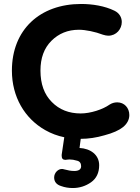

<svg xmlns="http://www.w3.org/2000/svg" viewBox="-20 -684 704 968"><path d="M600 -43C621 -60 632 -81 632 -104C632 -140 607 -168 571 -168C557 -168 544 -164 533 -157C498 -132 436 -112 387 -112C328 -112 279 -131 241 -170C203 -208 184 -261 184 -328C184 -391 202 -441 239 -478C276 -515 322 -534 378 -534C411 -534 460 -524 499 -509C509 -506 518 -504 526 -504C567 -504 594 -538 594 -573C594 -596 582 -618 557 -630C508 -654 446 -664 389 -664C182 -664 40 -535 40 -328C40 -196 104 -87 208 -28C238 -11 270 1 304 8L291 96C291 98 291 100 291 102C291 115 297 122 310 122C317 121 324 120 331 120C342 120 355 122 368 126C382 129 389 139 389 154C389 170 377 178 354 178C339 178 322 175 304 170C299 168 295 168 291 168C274 168 253 186 253 211C253 232 265 247 288 254C307 261 327 264 347 264C381 264 412 254 439 235C466 216 480 187 480 149C480 96 436 65 381 62L387 16C426 16 466 10 507 -2C549 -13 580 -27 600 -43Z"/></svg>

Font: Dongle
Style: Bold
Weight: 700
Designer: Yanghee Ryu
Foundry: Yanghee Ryu
Version: Version 2.000